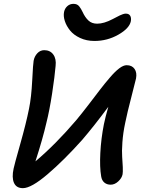

<svg xmlns="http://www.w3.org/2000/svg" viewBox="-20 -980 757 998"><path d="M471.2 -767.1Q429.7 -767.1 396.2 -782.7Q362.8 -798.3 344 -821.8Q325.2 -845.2 316.9 -870.8Q308.6 -896.5 313 -918Q316.9 -936.5 330.1 -948.2Q343.3 -960 361.8 -960Q371.6 -960 379.2 -956.8Q386.7 -953.6 392.6 -945.8Q398.4 -938 401.1 -933.3Q403.8 -928.7 409.2 -918Q421.9 -890.1 439.5 -873.5Q457 -856.9 484.9 -856.9Q520.5 -856.9 565.9 -880.9Q572.8 -884.3 584.7 -890.6Q596.7 -897 603.3 -900.1Q609.9 -903.3 618.4 -906.2Q627 -909.2 633.8 -909.2Q649.9 -909.2 656.5 -898.4Q663.1 -887.7 660.2 -870.1Q652.8 -832.5 595.2 -799.8Q537.6 -767.1 471.2 -767.1ZM99.1 -2Q64.9 -2 52.7 -29.5Q40.5 -57.1 50.8 -104Q53.7 -120.1 85 -230.5Q116.2 -340.8 130.9 -415Q143.1 -474.6 147.5 -562.5Q151.9 -650.4 154.8 -664.1Q158.7 -686.5 173.8 -702.9Q189 -719.2 210 -719.2Q240.7 -719.2 257.1 -696.5Q273.4 -673.8 269 -637.2Q264.6 -584.5 251 -494.9Q237.3 -405.3 221.2 -341.8Q202.6 -260.3 164.1 -141.1Q269.5 -230 376 -355Q403.3 -387.7 439.5 -434.8Q475.6 -481.9 500.2 -514.2Q524.9 -546.4 551.8 -577.6Q578.6 -608.9 600.1 -625Q621.6 -641.1 638.2 -641.1Q666 -641.1 679.4 -621.8Q692.9 -602.5 687 -571.8Q685.5 -563 663.6 -479Q641.6 -395 630.9 -341.8Q619.6 -289.1 616.2 -240.5Q612.8 -191.9 615 -165.3Q617.2 -138.7 618.2 -111.6Q619.1 -84.5 617.2 -74.2Q613.3 -54.2 594.7 -37.1Q576.2 -20 555.2 -20Q535.6 -20 522.5 -31Q509.3 -42 505.9 -63Q497.6 -110.8 501.5 -185.3Q505.4 -259.8 520 -334Q528.3 -374 543 -424.8Q468.8 -324.7 407.2 -252.9Q312.5 -147 227.5 -74.5Q142.6 -2 99.1 -2Z"/></svg>

Font: Shantell Sans Irregular
Style: Italic
Weight: 500
Italic angle: -11.31°
Designer: Stephen Nixon, Anya Danilova, Shantell Martin
Foundry: Arrow Type
Version: Version 1.006;[9816181b4]